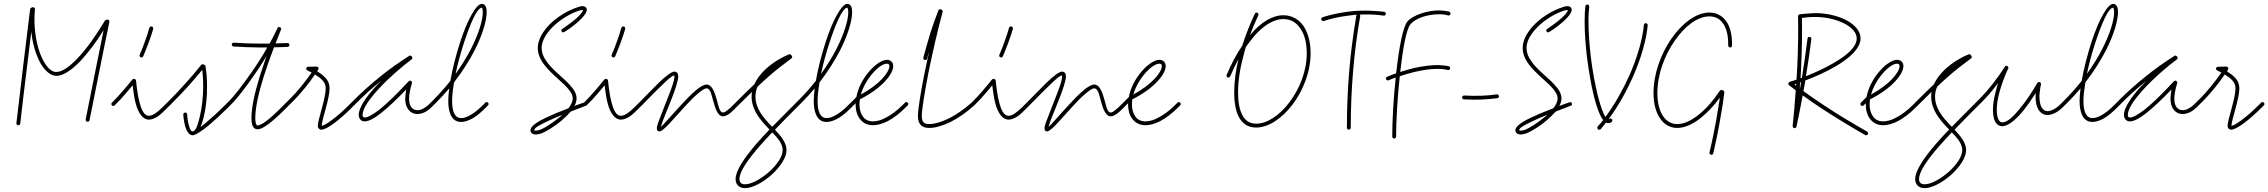

<svg xmlns="http://www.w3.org/2000/svg" viewBox="-20 -650 11755 995"><path d="M65 -12C64 -7 68 -2 74 -1C79 0 84 -4 85 -10C96 -105 108 -210 121 -312C128 -371 135 -430 142 -485C147 -442 156 -402 169 -368C194 -300 232 -259 270 -257C303 -255 348 -283 397 -334C435 -375 477 -429 517 -494C503 -425 489 -355 475 -286C458 -201 441 -116 424 -31C423 -26 427 -20 432 -19C437 -18 443 -22 444 -27C461 -112 478 -197 495 -282C512 -367 529 -452 547 -537C548 -545 541 -551 533 -548L528 -546C526 -545 525 -544 523 -542C476 -463 427 -395 382 -348C339 -303 301 -276 270 -277C238 -278 208 -319 187 -375C165 -436 153 -518 161 -602C162 -609 154 -615 147 -612L142 -610C139 -609 137 -606 136 -602C126 -517 113 -417 101 -315C89 -212 76 -107 65 -12Z M704 -366C702 -361 704 -355 709 -353C714 -351 720 -353 722 -358C731 -379 741 -403 750 -428C759 -453 768 -478 774 -500C775 -506 772 -511 767 -513C761 -514 756 -511 754 -506C748 -484 740 -459 731 -435C722 -410 713 -386 704 -366ZM560 -118C556 -114 556 -108 560 -104C564 -100 570 -100 574 -104L582 -112C597 -126 613 -144 630 -164C643 -178 655 -193 667 -208C671 -180 675 -143 684 -111C697 -64 720 -30 752 -30C765 -30 780 -36 795 -45C809 -54 823 -67 837 -81L860 -104C864 -108 864 -114 860 -118C856 -122 850 -122 846 -118L823 -95C810 -82 797 -71 784 -62C773 -55 762 -50 752 -50C726 -50 713 -83 704 -116C693 -156 688 -203 685 -232C685 -233 685 -233 685 -234C684 -234 684 -235 684 -235V-236C683 -236 683 -237 683 -237L682 -238C682 -238 682 -238 681 -239C681 -239 681 -239 680 -239C680 -240 680 -240 679 -240C679 -240 679 -240 678 -240C678 -241 677 -241 677 -241H676H673C672 -241 670 -241 669 -240H668C668 -239 668 -239 667 -239C667 -239 666 -238 665 -237C649 -217 632 -196 615 -177C599 -158 582 -140 568 -126Z M846 -118C842 -114 842 -108 846 -104C850 -100 856 -100 860 -104L877 -121C904 -148 930 -175 957 -205C980 -231 1004 -259 1028 -288C1029 -279 1030 -268 1031 -258C1032 -241 1033 -222 1033 -203C1033 -152 1027 -92 1015 -44C1006 -6 995 31 978 31C967 31 962 11 958 -3C952 -25 950 -48 950 -57C950 -62 945 -67 940 -67C935 -67 930 -62 930 -57C930 -47 933 -21 939 2C947 31 961 51 978 51C979 51 979 51 980 51C979 51 980 51 981 51C981 51 982 51 983 50C983 50 983 50 984 50H985C1001 45 1028 27 1059 2C1091 -25 1128 -59 1156 -87L1173 -104C1177 -108 1177 -114 1173 -118C1169 -122 1163 -122 1159 -118L1142 -101C1114 -73 1078 -40 1046 -13C1037 -6 1028 2 1019 8C1025 -5 1030 -21 1035 -40C1047 -88 1054 -150 1053 -203C1053 -223 1052 -242 1051 -259C1049 -277 1047 -293 1045 -307C1045 -308 1044 -309 1044 -309C1044 -310 1043 -311 1043 -311C1043 -311 1043 -311 1042 -312C1041 -313 1041 -313 1040 -313C1040 -313 1040 -313 1040 -314H1039L1034 -316C1033 -317 1032 -317 1031 -317C1030 -317 1030 -317 1029 -317H1028C1028 -317 1027 -317 1027 -316H1026H1025C1025 -315 1024 -315 1024 -315C1024 -315 1023 -315 1023 -314L1022 -313C995 -279 969 -248 942 -219C916 -189 889 -161 863 -135Z M1159 -118C1155 -114 1155 -108 1159 -104C1163 -100 1169 -100 1173 -104L1185 -116C1205 -136 1250 -192 1298 -262C1319 -292 1341 -325 1361 -359C1349 -323 1337 -288 1326 -254C1300 -170 1283 -93 1283 -39C1283 -18 1286 -4 1290 4C1296 16 1305 20 1315 20C1333 20 1362 2 1390 -22C1417 -44 1443 -70 1460 -87L1477 -104C1481 -108 1481 -114 1477 -118C1473 -122 1467 -122 1463 -118L1446 -101C1430 -85 1404 -59 1378 -37C1354 -17 1330 0 1315 0C1312 0 1310 -2 1308 -5C1305 -11 1303 -22 1303 -39C1303 -92 1320 -167 1345 -248C1361 -299 1380 -353 1400 -405C1423 -405 1447 -406 1470 -407C1476 -407 1480 -412 1480 -417C1480 -423 1475 -427 1470 -427C1449 -426 1428 -426 1408 -425C1417 -449 1427 -473 1436 -496C1436 -496 1436 -496 1436 -497C1436 -497 1437 -497 1437 -498V-499C1437 -500 1437 -501 1437 -501V-502C1437 -502 1437 -503 1436 -503V-504C1436 -504 1436 -505 1435 -505C1435 -506 1435 -506 1435 -506L1434 -507L1433 -508H1432L1431 -509C1431 -509 1431 -509 1430 -509C1430 -510 1429 -510 1429 -510C1428 -510 1428 -510 1428 -510C1427 -510 1427 -510 1426 -510C1426 -510 1426 -510 1425 -510C1425 -510 1424 -510 1424 -509H1423C1423 -509 1422 -509 1422 -508H1421L1420 -507C1420 -507 1419 -507 1419 -506C1419 -506 1419 -506 1419 -505L1418 -504C1406 -478 1392 -451 1377 -424C1359 -424 1340 -424 1323 -424C1276 -424 1231 -426 1192 -429C1186 -429 1181 -425 1181 -420C1181 -414 1185 -409 1190 -409C1230 -406 1275 -405 1323 -404C1337 -404 1351 -404 1365 -404C1339 -358 1310 -313 1282 -273C1234 -204 1191 -150 1171 -130Z M1463 -118C1459 -114 1459 -108 1463 -104C1467 -100 1473 -100 1477 -104L1506 -133C1517 -144 1537 -166 1560 -194C1577 -214 1595 -239 1612 -264C1630 -253 1642 -244 1651 -234C1664 -220 1668 -206 1668 -192C1668 -167 1658 -126 1648 -89C1637 -49 1627 -13 1627 2C1627 9 1629 13 1632 16C1635 20 1640 22 1646 22C1659 22 1683 10 1712 -12C1739 -32 1771 -60 1803 -92L1815 -104C1819 -108 1819 -114 1815 -118C1811 -122 1805 -122 1801 -118L1789 -106C1758 -75 1727 -48 1700 -28C1677 -11 1658 1 1647 2C1647 -12 1657 -47 1667 -84C1678 -123 1688 -165 1688 -192C1688 -211 1683 -229 1666 -247C1656 -258 1642 -269 1624 -280C1626 -284 1628 -287 1629 -290C1630 -290 1630 -291 1630 -292C1631 -293 1631 -294 1631 -295C1631 -296 1631 -297 1631 -297C1631 -298 1631 -298 1631 -298C1630 -299 1630 -299 1630 -299C1630 -300 1630 -300 1629 -300C1629 -301 1629 -301 1629 -301C1628 -302 1628 -302 1628 -302L1627 -303H1626C1626 -304 1625 -304 1624 -304C1623 -305 1622 -305 1621 -305L1577 -304C1575 -304 1573 -303 1571 -302C1570 -301 1569 -300 1568 -298C1568 -298 1568 -297 1567 -297V-296V-295V-294C1567 -292 1568 -290 1569 -288C1570 -287 1571 -286 1573 -285C1581 -281 1588 -277 1595 -274C1578 -250 1560 -226 1544 -206C1522 -179 1502 -157 1492 -147Z M1801 -118C1797 -114 1797 -108 1801 -104C1805 -100 1811 -100 1815 -104L1832 -121C1870 -159 1911 -196 1955 -231C1946 -222 1938 -214 1930 -205C1876 -147 1839 -91 1839 -55C1839 -45 1842 -37 1847 -31C1852 -25 1859 -21 1870 -21C1888 -21 1916 -33 1957 -66C1990 -92 2032 -131 2086 -187C2085 -185 2085 -182 2084 -180C2082 -165 2080 -150 2080 -138C2080 -114 2086 -95 2097 -81C2108 -67 2124 -59 2143 -59C2154 -59 2167 -62 2180 -68C2193 -74 2206 -84 2220 -98L2226 -104C2230 -108 2230 -114 2226 -118C2222 -122 2216 -122 2212 -118L2206 -112C2194 -100 2182 -92 2171 -86C2161 -81 2152 -79 2143 -79C2130 -79 2120 -84 2112 -94C2104 -104 2100 -119 2100 -138C2100 -149 2101 -162 2104 -176C2107 -191 2110 -205 2115 -219V-220C2115 -221 2115 -222 2115 -223C2115 -224 2115 -225 2114 -225C2114 -226 2114 -226 2114 -227C2113 -228 2113 -228 2112 -229C2111 -230 2111 -230 2111 -230C2110 -231 2110 -231 2110 -231C2109 -231 2109 -231 2109 -231L2108 -232H2107C2106 -232 2105 -232 2104 -232C2103 -232 2103 -232 2102 -231C2101 -231 2101 -231 2100 -231C2099 -230 2099 -230 2098 -229C2033 -159 1983 -111 1945 -81C1909 -54 1885 -41 1870 -41C1867 -41 1864 -42 1862 -44C1860 -46 1859 -50 1859 -55C1859 -88 1896 -139 1944 -191C1995 -246 2059 -302 2113 -342C2113 -342 2114 -342 2114 -343L2115 -344C2115 -344 2115 -345 2116 -345V-346C2116 -347 2116 -347 2116 -347C2117 -347 2117 -348 2117 -349C2117 -349 2117 -349 2117 -350C2117 -350 2117 -350 2117 -351C2117 -352 2117 -352 2117 -352C2117 -353 2116 -353 2116 -353C2116 -354 2116 -354 2116 -355H2115V-356C2115 -356 2115 -357 2114 -357L2112 -359L2111 -360C2110 -361 2110 -361 2109 -361C2109 -361 2109 -361 2108 -361C2108 -362 2107 -362 2107 -362C2106 -362 2106 -362 2105 -362C2105 -362 2105 -362 2104 -362H2103C2102 -362 2102 -362 2102 -362C2102 -361 2101 -361 2101 -361C2100 -361 2100 -361 2100 -360C2046 -326 1996 -290 1949 -252C1902 -214 1858 -175 1818 -135Z M2212 -118C2208 -114 2208 -108 2212 -104C2216 -100 2222 -100 2226 -104L2238 -116C2263 -141 2287 -167 2308 -192C2305 -168 2303 -146 2303 -127C2303 -103 2306 -76 2315 -56C2325 -33 2342 -18 2370 -18C2388 -18 2408 -25 2430 -37C2450 -49 2471 -66 2492 -87L2509 -104C2513 -108 2513 -114 2509 -118C2505 -122 2499 -122 2495 -118L2478 -101C2459 -82 2439 -66 2420 -55C2402 -44 2385 -38 2370 -38C2351 -38 2340 -49 2333 -64C2325 -82 2323 -105 2323 -127C2323 -154 2327 -187 2333 -223C2377 -280 2412 -336 2439 -388C2482 -472 2502 -545 2502 -587C2502 -598 2501 -608 2498 -614C2494 -625 2486 -630 2477 -630C2448 -630 2402 -547 2365 -433C2344 -368 2325 -295 2314 -231C2287 -197 2257 -163 2224 -130ZM2384 -427C2415 -521 2451 -610 2477 -610C2479 -610 2479 -608 2479 -607C2481 -602 2482 -595 2482 -587C2482 -546 2462 -478 2421 -397C2400 -356 2373 -312 2341 -267C2352 -320 2367 -375 2384 -427Z M2894 -500C2889 -498 2888 -491 2891 -487C2893 -482 2900 -481 2904 -484C2928 -498 2956 -519 2979 -540C3004 -562 3021 -585 3021 -599C3021 -606 3018 -610 3014 -614C3011 -616 3006 -618 2999 -618C2995 -618 2992 -618 2988 -617C2984 -616 2980 -615 2975 -613C2924 -597 2872 -565 2833 -528C2793 -489 2767 -444 2767 -402C2767 -373 2777 -349 2792 -326C2807 -304 2827 -283 2848 -263C2874 -238 2900 -217 2919 -196C2936 -177 2948 -159 2948 -140C2948 -123 2939 -106 2926 -89C2878 -71 2838 -54 2807 -39C2752 -13 2729 9 2729 24C2729 32 2732 38 2738 42C2742 45 2749 47 2756 47C2762 47 2769 46 2775 44C2782 43 2787 41 2791 39C2807 33 2851 8 2891 -26C2908 -40 2924 -56 2938 -72C2962 -81 2988 -91 3016 -102C3022 -103 3024 -109 3022 -114C3021 -120 3015 -122 3010 -120C2991 -114 2974 -107 2957 -101C2964 -114 2968 -127 2968 -140C2968 -164 2955 -186 2933 -210C2914 -231 2888 -253 2862 -277C2841 -297 2822 -316 2809 -337C2795 -356 2787 -378 2787 -402C2787 -439 2812 -479 2847 -513C2884 -549 2933 -579 2981 -595C2985 -596 2988 -597 2991 -597C2994 -598 2997 -598 2999 -598C3000 -598 3000 -598 3001 -598C3001 -588 2985 -572 2966 -554C2944 -535 2916 -515 2894 -500ZM2750 26C2749 25 2749 25 2749 24C2749 12 2777 -2 2816 -21C2837 -31 2864 -43 2894 -55C2889 -50 2884 -45 2878 -41C2840 -10 2799 15 2783 21C2780 22 2775 24 2771 25C2766 26 2761 27 2756 27C2753 27 2751 27 2750 26Z M3150 -366C3148 -361 3150 -355 3155 -353C3160 -351 3166 -353 3168 -358C3177 -379 3187 -403 3196 -428C3205 -453 3214 -478 3220 -500C3221 -506 3218 -511 3213 -513C3207 -514 3202 -511 3200 -506C3194 -484 3186 -459 3177 -435C3168 -410 3159 -386 3150 -366ZM3006 -118C3002 -114 3002 -108 3006 -104C3010 -100 3016 -100 3020 -104L3028 -112C3043 -126 3059 -144 3076 -164C3089 -178 3101 -193 3113 -208C3117 -180 3121 -143 3130 -111C3143 -64 3166 -30 3198 -30C3211 -30 3226 -36 3241 -45C3255 -54 3269 -67 3283 -81L3306 -104C3310 -108 3310 -114 3306 -118C3302 -122 3296 -122 3292 -118L3269 -95C3256 -82 3243 -71 3230 -62C3219 -55 3208 -50 3198 -50C3172 -50 3159 -83 3150 -116C3139 -156 3134 -203 3131 -232C3131 -233 3131 -233 3131 -234C3130 -234 3130 -235 3130 -235V-236C3129 -236 3129 -237 3129 -237L3128 -238C3128 -238 3128 -238 3127 -239C3127 -239 3127 -239 3126 -239C3126 -240 3126 -240 3125 -240C3125 -240 3125 -240 3124 -240C3124 -241 3123 -241 3123 -241H3122H3119C3118 -241 3116 -241 3115 -240H3114C3114 -239 3114 -239 3113 -239C3113 -239 3112 -238 3111 -237C3095 -217 3078 -196 3061 -177C3045 -158 3028 -140 3014 -126Z M3292 -118C3288 -114 3288 -108 3292 -104C3296 -100 3302 -100 3306 -104L3318 -116C3344 -142 3378 -178 3410 -208C3437 -235 3462 -258 3474 -259C3475 -258 3475 -255 3475 -253C3475 -233 3461 -195 3445 -154C3429 -112 3410 -66 3398 -33C3394 -23 3390 -13 3388 -5C3385 3 3384 10 3384 15C3384 19 3385 23 3386 25C3389 29 3392 31 3398 31C3406 31 3427 15 3452 -13C3475 -37 3502 -69 3530 -99C3554 -125 3577 -149 3598 -166C3616 -181 3631 -192 3642 -192C3662 -192 3668 -155 3676 -127C3688 -82 3702 -47 3727 -47C3737 -47 3749 -53 3763 -63C3774 -72 3786 -84 3798 -96L3806 -104C3810 -108 3810 -114 3806 -118C3802 -122 3796 -122 3792 -118L3784 -110C3772 -98 3761 -87 3750 -79C3742 -72 3734 -67 3727 -67C3708 -67 3703 -104 3695 -132C3683 -176 3668 -212 3642 -212C3629 -212 3608 -201 3585 -181C3564 -163 3540 -139 3516 -113C3488 -83 3460 -51 3438 -27C3424 -12 3413 1 3405 7C3406 5 3406 3 3407 0C3409 -7 3412 -16 3416 -27C3428 -59 3448 -104 3464 -147C3481 -191 3494 -232 3495 -253C3495 -261 3493 -267 3491 -271C3487 -276 3481 -279 3475 -279C3461 -279 3430 -256 3396 -223C3365 -193 3330 -156 3304 -130Z M3792 -118C3788 -114 3788 -108 3792 -104C3796 -100 3802 -100 3806 -104L3811 -109C3835 -133 3857 -155 3877 -174C3876 -166 3875 -158 3875 -150C3875 -83 3916 -33 3958 11C3961 15 3965 18 3968 21C3944 46 3921 71 3900 95C3837 168 3792 235 3792 278C3792 293 3797 304 3805 312C3813 320 3825 325 3841 325C3879 325 3933 296 3977 257C4022 217 4056 167 4056 128C4056 91 4029 57 3996 22C4036 -20 4077 -61 4113 -97L4120 -104C4124 -108 4124 -114 4120 -118C4116 -122 4110 -122 4106 -118L4099 -111C4063 -75 4022 -34 3982 7C3979 4 3976 1 3973 -2C3934 -43 3895 -89 3895 -150C3895 -168 3899 -185 3906 -201C3928 -222 3947 -239 3965 -255C4006 -291 4041 -317 4081 -347C4081 -347 4081 -347 4082 -348C4082 -347 4082 -348 4083 -349C4084 -350 4084 -350 4084 -351C4084 -351 4084 -351 4084 -352C4084 -352 4085 -352 4085 -353V-354C4085 -355 4085 -356 4085 -355C4085 -356 4085 -356 4085 -356C4085 -357 4085 -357 4085 -358C4084 -358 4084 -358 4084 -359V-360L4083 -361L4080 -365C4079 -366 4077 -368 4076 -368C4076 -368 4076 -368 4075 -368C4075 -368 4075 -369 4074 -369H4073C4071 -369 4070 -369 4068 -368C4035 -355 3987 -328 3947 -291C3923 -268 3902 -242 3889 -213C3863 -188 3832 -159 3797 -123ZM3819 298C3814 293 3812 286 3812 278C3812 238 3857 176 3915 109C3936 85 3959 60 3982 36C4011 66 4036 95 4036 128C4036 163 4004 207 3964 242C3924 277 3875 305 3841 305C3832 305 3824 303 3819 298Z M4106 -118C4102 -114 4102 -108 4106 -104C4110 -100 4116 -100 4120 -104L4132 -116C4157 -141 4181 -167 4202 -192C4199 -168 4197 -146 4197 -127C4197 -103 4200 -76 4209 -56C4219 -33 4236 -18 4264 -18C4282 -18 4302 -25 4324 -37C4344 -49 4365 -66 4386 -87L4403 -104C4407 -108 4407 -114 4403 -118C4399 -122 4393 -122 4389 -118L4372 -101C4353 -82 4333 -66 4314 -55C4296 -44 4279 -38 4264 -38C4245 -38 4234 -49 4227 -64C4219 -82 4217 -105 4217 -127C4217 -154 4221 -187 4227 -223C4271 -280 4306 -336 4333 -388C4376 -472 4396 -545 4396 -587C4396 -598 4395 -608 4392 -614C4388 -625 4380 -630 4371 -630C4342 -630 4296 -547 4259 -433C4238 -368 4219 -295 4208 -231C4181 -197 4151 -163 4118 -130ZM4278 -427C4309 -521 4345 -610 4371 -610C4373 -610 4373 -608 4373 -607C4375 -602 4376 -595 4376 -587C4376 -546 4356 -478 4315 -397C4294 -356 4267 -312 4235 -267C4246 -320 4261 -375 4278 -427Z M4389 -118C4385 -114 4385 -108 4389 -104C4393 -100 4399 -100 4403 -104L4414 -115C4414 -113 4414 -111 4414 -109C4414 -80 4421 -53 4436 -34C4451 -14 4473 -1 4504 -1C4526 -1 4553 -8 4582 -23C4610 -38 4641 -61 4673 -93L4684 -104C4688 -108 4688 -114 4684 -118C4680 -122 4674 -122 4670 -118L4659 -107C4628 -76 4599 -55 4572 -41C4547 -27 4524 -21 4504 -21C4481 -21 4463 -30 4452 -46C4440 -62 4434 -84 4434 -109C4434 -118 4435 -127 4436 -135C4493 -164 4536 -196 4564 -226C4595 -258 4609 -288 4609 -307C4609 -317 4606 -325 4600 -331C4594 -337 4586 -340 4576 -340C4550 -340 4508 -312 4474 -267C4448 -234 4426 -191 4418 -147ZM4490 -255C4519 -293 4553 -320 4576 -320C4580 -320 4583 -319 4586 -317C4588 -314 4589 -311 4589 -307C4589 -291 4575 -267 4550 -240C4525 -214 4489 -186 4441 -160C4451 -195 4469 -228 4490 -255Z M4765 -352C4764 -346 4767 -341 4772 -339C4778 -338 4783 -341 4785 -346C4788 -359 4791 -371 4795 -383C4787 -348 4780 -313 4773 -280C4752 -175 4737 -85 4737 -49C4737 -25 4743 -10 4753 -1C4763 9 4777 13 4796 13C4827 13 4865 2 4906 -18C4946 -38 4988 -67 5029 -104C5033 -107 5033 -114 5029 -118C5026 -122 5019 -122 5015 -118C4977 -84 4936 -56 4897 -36C4859 -18 4824 -7 4796 -7C4784 -7 4774 -9 4767 -15C4760 -22 4757 -33 4757 -49C4757 -84 4772 -173 4792 -276C4813 -379 4840 -497 4865 -588V-589C4865 -588 4865 -588 4865 -589C4865 -589 4865 -589 4865 -590C4865 -590 4865 -591 4865 -592V-593C4865 -593 4865 -594 4864 -594V-595C4864 -596 4864 -596 4863 -596C4863 -597 4863 -597 4863 -597L4862 -598L4861 -599C4861 -599 4860 -599 4860 -600H4859H4858L4855 -601V-602C4855 -601 4855 -602 4855 -602C4855 -602 4854 -602 4853 -602H4852H4851C4850 -602 4850 -602 4850 -602C4849 -602 4849 -601 4848 -601C4848 -601 4848 -601 4847 -601C4847 -601 4847 -600 4846 -600C4846 -600 4846 -600 4845 -599C4844 -598 4844 -598 4844 -598C4844 -597 4843 -597 4843 -597V-596C4829 -560 4815 -522 4802 -481C4790 -440 4777 -396 4765 -352Z M5159 -366C5157 -361 5159 -355 5164 -353C5169 -351 5175 -353 5177 -358C5186 -379 5196 -403 5205 -428C5214 -453 5223 -478 5229 -500C5230 -506 5227 -511 5222 -513C5216 -514 5211 -511 5209 -506C5203 -484 5195 -459 5186 -435C5177 -410 5168 -386 5159 -366ZM5015 -118C5011 -114 5011 -108 5015 -104C5019 -100 5025 -100 5029 -104L5037 -112C5052 -126 5068 -144 5085 -164C5098 -178 5110 -193 5122 -208C5126 -180 5130 -143 5139 -111C5152 -64 5175 -30 5207 -30C5220 -30 5235 -36 5250 -45C5264 -54 5278 -67 5292 -81L5315 -104C5319 -108 5319 -114 5315 -118C5311 -122 5305 -122 5301 -118L5278 -95C5265 -82 5252 -71 5239 -62C5228 -55 5217 -50 5207 -50C5181 -50 5168 -83 5159 -116C5148 -156 5143 -203 5140 -232C5140 -233 5140 -233 5140 -234C5139 -234 5139 -235 5139 -235V-236C5138 -236 5138 -237 5138 -237L5137 -238C5137 -238 5137 -238 5136 -239C5136 -239 5136 -239 5135 -239C5135 -240 5135 -240 5134 -240C5134 -240 5134 -240 5133 -240C5133 -241 5132 -241 5132 -241H5131H5128C5127 -241 5125 -241 5124 -240H5123C5123 -239 5123 -239 5122 -239C5122 -239 5121 -238 5120 -237C5104 -217 5087 -196 5070 -177C5054 -158 5037 -140 5023 -126Z M5301 -118C5297 -114 5297 -108 5301 -104C5305 -100 5311 -100 5315 -104L5327 -116C5353 -142 5387 -178 5419 -208C5446 -235 5471 -258 5483 -259C5484 -258 5484 -255 5484 -253C5484 -233 5470 -195 5454 -154C5438 -112 5419 -66 5407 -33C5403 -23 5399 -13 5397 -5C5394 3 5393 10 5393 15C5393 19 5394 23 5395 25C5398 29 5401 31 5407 31C5415 31 5436 15 5461 -13C5484 -37 5511 -69 5539 -99C5563 -125 5586 -149 5607 -166C5625 -181 5640 -192 5651 -192C5671 -192 5677 -155 5685 -127C5697 -82 5711 -47 5736 -47C5746 -47 5758 -53 5772 -63C5783 -72 5795 -84 5807 -96L5815 -104C5819 -108 5819 -114 5815 -118C5811 -122 5805 -122 5801 -118L5793 -110C5781 -98 5770 -87 5759 -79C5751 -72 5743 -67 5736 -67C5717 -67 5712 -104 5704 -132C5692 -176 5677 -212 5651 -212C5638 -212 5617 -201 5594 -181C5573 -163 5549 -139 5525 -113C5497 -83 5469 -51 5447 -27C5433 -12 5422 1 5414 7C5415 5 5415 3 5416 0C5418 -7 5421 -16 5425 -27C5437 -59 5457 -104 5473 -147C5490 -191 5503 -232 5504 -253C5504 -261 5502 -267 5500 -271C5496 -276 5490 -279 5484 -279C5470 -279 5439 -256 5405 -223C5374 -193 5339 -156 5313 -130Z M5801 -118C5797 -114 5797 -108 5801 -104C5805 -100 5811 -100 5815 -104L5826 -115C5826 -113 5826 -111 5826 -109C5826 -80 5833 -53 5848 -34C5863 -14 5885 -1 5916 -1C5938 -1 5965 -8 5994 -23C6022 -38 6053 -61 6085 -93L6096 -104C6100 -108 6100 -114 6096 -118C6092 -122 6086 -122 6082 -118L6071 -107C6040 -76 6011 -55 5984 -41C5959 -27 5936 -21 5916 -21C5893 -21 5875 -30 5864 -46C5852 -62 5846 -84 5846 -109C5846 -118 5847 -127 5848 -135C5905 -164 5948 -196 5976 -226C6007 -258 6021 -288 6021 -307C6021 -317 6018 -325 6012 -331C6006 -337 5998 -340 5988 -340C5962 -340 5920 -312 5886 -267C5860 -234 5838 -191 5830 -147ZM5902 -255C5931 -293 5965 -320 5988 -320C5992 -320 5995 -319 5998 -317C6000 -314 6001 -311 6001 -307C6001 -291 5987 -267 5962 -240C5937 -214 5901 -186 5853 -160C5863 -195 5881 -228 5902 -255Z M6501 -571C6503 -576 6501 -582 6496 -584C6491 -586 6485 -584 6483 -579C6458 -526 6436 -471 6418 -414C6387 -368 6359 -315 6337 -262C6335 -257 6337 -251 6342 -249C6347 -247 6353 -249 6355 -254C6368 -284 6382 -314 6398 -343C6384 -285 6376 -227 6376 -171C6376 -118 6384 -73 6401 -42C6420 -8 6448 11 6490 11C6553 11 6624 -36 6679 -109C6733 -181 6772 -277 6772 -374C6772 -431 6759 -479 6736 -514C6712 -549 6677 -570 6633 -571C6574 -572 6515 -534 6463 -474C6461 -472 6459 -469 6457 -467C6471 -502 6485 -537 6501 -571ZM6419 -52C6403 -81 6396 -122 6396 -171C6396 -237 6408 -305 6427 -373C6430 -384 6433 -395 6436 -406C6450 -425 6464 -444 6478 -461C6525 -515 6578 -552 6633 -551C6669 -551 6699 -533 6719 -502C6741 -471 6752 -426 6752 -374C6752 -281 6715 -190 6663 -121C6613 -54 6548 -9 6490 -9C6457 -9 6433 -25 6419 -52Z M6960 12C6960 17 6965 22 6970 22C6975 22 6980 17 6980 12C6980 -87 6984 -184 6992 -280C7000 -376 7012 -471 7029 -566C7029 -569 7028 -572 7027 -574C7037 -575 7047 -575 7057 -575C7073 -575 7088 -575 7104 -574C7119 -573 7135 -571 7151 -569C7156 -568 7161 -572 7162 -578C7163 -583 7159 -588 7153 -589C7137 -591 7121 -592 7105 -593C7089 -594 7073 -595 7057 -595C7023 -595 6987 -593 6950 -587C6913 -582 6874 -573 6834 -561C6829 -559 6826 -553 6827 -548C6829 -543 6835 -540 6840 -541C6879 -554 6917 -562 6953 -567C6973 -570 6992 -572 7011 -574C7010 -572 7009 -571 7009 -570C6993 -474 6980 -378 6972 -282C6964 -185 6960 -88 6960 12Z M7195 58C7195 63 7200 68 7205 68C7210 68 7215 63 7215 58C7215 -23 7222 -144 7234 -255C7260 -264 7286 -271 7310 -277C7353 -287 7393 -293 7427 -293C7437 -293 7447 -293 7456 -292C7466 -291 7475 -289 7483 -287C7488 -286 7493 -289 7495 -295C7496 -300 7493 -305 7487 -307C7478 -309 7469 -310 7459 -311C7448 -312 7438 -313 7427 -313C7391 -312 7350 -307 7306 -297C7283 -291 7260 -285 7236 -277L7237 -282C7250 -398 7268 -500 7290 -525C7303 -540 7325 -553 7351 -562C7377 -571 7408 -576 7437 -576C7445 -576 7453 -576 7461 -575C7469 -574 7477 -572 7485 -570C7490 -569 7495 -572 7497 -578C7498 -583 7495 -588 7489 -590C7481 -592 7472 -593 7464 -594C7455 -595 7446 -596 7437 -596C7406 -596 7373 -590 7344 -580C7315 -570 7289 -556 7274 -539C7251 -512 7231 -407 7217 -285C7216 -280 7216 -275 7215 -270C7200 -265 7184 -259 7168 -252C7163 -250 7161 -244 7163 -239C7165 -234 7171 -232 7176 -234C7188 -239 7200 -244 7213 -248C7201 -138 7195 -21 7195 58Z M7568 -155C7562 -155 7557 -151 7557 -146C7557 -140 7561 -135 7566 -135C7600 -133 7629 -133 7657 -134C7685 -135 7712 -138 7739 -141C7745 -142 7749 -147 7748 -152C7747 -158 7742 -162 7737 -161C7710 -157 7684 -155 7657 -154C7629 -153 7600 -153 7568 -155Z M7998 -500C7993 -498 7992 -491 7995 -487C7997 -482 8004 -481 8008 -484C8032 -498 8060 -519 8083 -540C8108 -562 8125 -585 8125 -599C8125 -606 8122 -610 8118 -614C8115 -616 8110 -618 8103 -618C8099 -618 8096 -618 8092 -617C8088 -616 8084 -615 8079 -613C8028 -597 7976 -565 7937 -528C7897 -489 7871 -444 7871 -402C7871 -373 7881 -349 7896 -326C7911 -304 7931 -283 7952 -263C7978 -238 8004 -217 8023 -196C8040 -177 8052 -159 8052 -140C8052 -123 8043 -106 8030 -89C7982 -71 7942 -54 7911 -39C7856 -13 7833 9 7833 24C7833 32 7836 38 7842 42C7846 45 7853 47 7860 47C7866 47 7873 46 7879 44C7886 43 7891 41 7895 39C7911 33 7955 8 7995 -26C8012 -40 8028 -56 8042 -72C8066 -81 8092 -91 8120 -102C8126 -103 8128 -109 8126 -114C8125 -120 8119 -122 8114 -120C8095 -114 8078 -107 8061 -101C8068 -114 8072 -127 8072 -140C8072 -164 8059 -186 8037 -210C8018 -231 7992 -253 7966 -277C7945 -297 7926 -316 7913 -337C7899 -356 7891 -378 7891 -402C7891 -439 7916 -479 7951 -513C7988 -549 8037 -579 8085 -595C8089 -596 8092 -597 8095 -597C8098 -598 8101 -598 8103 -598C8104 -598 8104 -598 8105 -598C8105 -588 8089 -572 8070 -554C8048 -535 8020 -515 7998 -500ZM7854 26C7853 25 7853 25 7853 24C7853 12 7881 -2 7920 -21C7941 -31 7968 -43 7998 -55C7993 -50 7988 -45 7982 -41C7944 -10 7903 15 7887 21C7884 22 7879 24 7875 25C7870 26 7865 27 7860 27C7857 27 7855 27 7854 26Z M8260 5C8257 9 8257 16 8261 20C8265 23 8272 23 8276 19C8285 8 8294 -3 8303 -15C8306 -13 8310 -12 8313 -12C8317 -12 8320 -12 8323 -13C8326 -14 8329 -16 8332 -18C8336 -21 8337 -28 8334 -32C8331 -36 8324 -37 8320 -34C8319 -33 8318 -33 8317 -32C8317 -32 8317 -32 8316 -32C8365 -98 8408 -175 8442 -251C8485 -348 8512 -444 8519 -519C8519 -525 8515 -529 8510 -530C8504 -530 8500 -526 8499 -521C8493 -448 8465 -353 8424 -259C8390 -184 8348 -109 8300 -44C8296 -49 8293 -57 8289 -65C8278 -90 8268 -124 8258 -164C8245 -219 8233 -283 8225 -348C8217 -413 8212 -479 8212 -537C8212 -556 8212 -571 8213 -583C8214 -596 8215 -606 8216 -616C8216 -621 8212 -626 8207 -627C8202 -627 8197 -623 8196 -618C8195 -608 8194 -597 8193 -584C8193 -571 8192 -556 8192 -537C8192 -479 8197 -412 8205 -346C8214 -280 8225 -214 8238 -160C8248 -118 8260 -82 8271 -57C8277 -45 8282 -35 8288 -28C8279 -16 8270 -5 8260 5Z M8936 -414C8936 -409 8940 -404 8946 -404C8951 -404 8956 -408 8956 -414C8957 -474 8944 -517 8923 -544C8901 -572 8871 -585 8838 -585C8772 -585 8698 -531 8642 -450C8587 -371 8549 -267 8549 -168C8549 -113 8561 -69 8582 -38C8603 -5 8635 13 8672 13C8709 13 8751 -5 8793 -38C8827 -65 8861 -101 8893 -144C8888 -112 8882 -74 8875 -33C8865 22 8853 82 8839 140C8838 145 8841 151 8847 152C8852 153 8858 150 8859 144C8872 86 8885 26 8894 -29C8904 -84 8912 -134 8916 -171C8916 -175 8914 -180 8910 -181L8905 -183C8900 -185 8895 -183 8893 -180C8858 -128 8820 -84 8781 -54C8743 -24 8706 -7 8672 -7C8641 -7 8616 -22 8598 -49C8579 -77 8569 -118 8569 -168C8569 -264 8606 -363 8659 -439C8710 -513 8776 -565 8838 -565C8865 -565 8890 -555 8907 -532C8926 -507 8937 -469 8936 -414Z M9270 3C9270 4 9270 5 9270 5V6C9270 6 9270 7 9271 7C9271 8 9271 8 9271 8C9271 9 9271 9 9272 9C9272 10 9272 10 9272 10C9273 11 9273 11 9273 11L9274 12H9275C9275 13 9276 13 9276 13C9276 13 9277 13 9277 14H9279C9280 14 9280 14 9281 14C9281 14 9281 14 9282 14C9282 14 9283 14 9283 13H9284C9284 13 9285 13 9285 12C9286 12 9286 12 9286 12L9287 11L9288 10V9C9289 9 9289 8 9289 8C9289 8 9289 7 9290 7V6C9302 -48 9312 -102 9322 -156C9356 -131 9391 -107 9428 -83C9491 -42 9561 1 9646 50C9651 52 9657 51 9660 46C9662 41 9661 35 9656 32C9572 -16 9502 -58 9439 -100C9400 -126 9362 -151 9326 -178C9329 -192 9331 -206 9334 -221C9334 -225 9335 -229 9336 -233C9391 -254 9447 -279 9496 -308C9570 -352 9622 -402 9622 -451C9622 -488 9593 -522 9547 -546C9504 -568 9446 -582 9389 -582C9378 -582 9366 -581 9352 -580C9338 -579 9323 -578 9307 -576C9302 -575 9298 -571 9298 -566C9300 -484 9298 -397 9294 -303C9293 -281 9291 -259 9290 -237C9278 -233 9266 -229 9255 -226C9247 -223 9245 -213 9252 -208C9263 -199 9275 -191 9286 -182C9282 -123 9277 -61 9270 3ZM9367 -448C9368 -453 9364 -458 9358 -459C9353 -460 9348 -456 9347 -450C9339 -383 9329 -315 9318 -247C9315 -246 9313 -245 9311 -245C9312 -264 9313 -283 9314 -301C9318 -393 9320 -478 9318 -557C9331 -559 9342 -560 9353 -561C9367 -562 9379 -562 9389 -562C9443 -562 9497 -549 9538 -528C9575 -509 9602 -482 9602 -451C9602 -407 9551 -363 9485 -325C9441 -299 9390 -275 9339 -255C9350 -320 9359 -384 9367 -448ZM9314 -224C9312 -213 9310 -202 9308 -191L9307 -192C9308 -202 9308 -212 9309 -223C9311 -223 9312 -224 9314 -224ZM9279 -212C9282 -213 9285 -214 9289 -216C9288 -212 9288 -209 9288 -206C9285 -208 9282 -210 9279 -212Z M9624 -118C9620 -114 9620 -108 9624 -104C9628 -100 9634 -100 9638 -104L9649 -115C9649 -113 9649 -111 9649 -109C9649 -80 9656 -53 9671 -34C9686 -14 9708 -1 9739 -1C9761 -1 9788 -8 9817 -23C9845 -38 9876 -61 9908 -93L9919 -104C9923 -108 9923 -114 9919 -118C9915 -122 9909 -122 9905 -118L9894 -107C9863 -76 9834 -55 9807 -41C9782 -27 9759 -21 9739 -21C9716 -21 9698 -30 9687 -46C9675 -62 9669 -84 9669 -109C9669 -118 9670 -127 9671 -135C9728 -164 9771 -196 9799 -226C9830 -258 9844 -288 9844 -307C9844 -317 9841 -325 9835 -331C9829 -337 9821 -340 9811 -340C9785 -340 9743 -312 9709 -267C9683 -234 9661 -191 9653 -147ZM9725 -255C9754 -293 9788 -320 9811 -320C9815 -320 9818 -319 9821 -317C9823 -314 9824 -311 9824 -307C9824 -291 9810 -267 9785 -240C9760 -214 9724 -186 9676 -160C9686 -195 9704 -228 9725 -255Z M9905 -118C9901 -114 9901 -108 9905 -104C9909 -100 9915 -100 9919 -104L9924 -109C9948 -133 9970 -155 9990 -174C9989 -166 9988 -158 9988 -150C9988 -83 10029 -33 10071 11C10074 15 10078 18 10081 21C10057 46 10034 71 10013 95C9950 168 9905 235 9905 278C9905 293 9910 304 9918 312C9926 320 9938 325 9954 325C9992 325 10046 296 10090 257C10135 217 10169 167 10169 128C10169 91 10142 57 10109 22C10149 -20 10190 -61 10226 -97L10233 -104C10237 -108 10237 -114 10233 -118C10229 -122 10223 -122 10219 -118L10212 -111C10176 -75 10135 -34 10095 7C10092 4 10089 1 10086 -2C10047 -43 10008 -89 10008 -150C10008 -168 10012 -185 10019 -201C10041 -222 10060 -239 10078 -255C10119 -291 10154 -317 10194 -347C10194 -347 10194 -347 10195 -348C10195 -347 10195 -348 10196 -349C10197 -350 10197 -350 10197 -351C10197 -351 10197 -351 10197 -352C10197 -352 10198 -352 10198 -353V-354C10198 -355 10198 -356 10198 -355C10198 -356 10198 -356 10198 -356C10198 -357 10198 -357 10198 -358C10197 -358 10197 -358 10197 -359V-360L10196 -361L10193 -365C10192 -366 10190 -368 10189 -368C10189 -368 10189 -368 10188 -368C10188 -368 10188 -369 10187 -369H10186C10184 -369 10183 -369 10181 -368C10148 -355 10100 -328 10060 -291C10036 -268 10015 -242 10002 -213C9976 -188 9945 -159 9910 -123ZM9932 298C9927 293 9925 286 9925 278C9925 238 9970 176 10028 109C10049 85 10072 60 10095 36C10124 66 10149 95 10149 128C10149 163 10117 207 10077 242C10037 277 9988 305 9954 305C9945 305 9937 303 9932 298Z M10219 -118C10215 -114 10215 -108 10219 -104C10223 -100 10229 -100 10233 -104L10254 -125C10275 -146 10298 -172 10320 -201C10325 -207 10330 -214 10335 -220C10330 -206 10326 -192 10323 -178C10313 -141 10308 -108 10308 -81C10308 -54 10312 -34 10319 -20C10328 -4 10341 4 10357 4C10385 4 10423 -26 10460 -70C10484 -99 10508 -134 10530 -168C10529 -160 10529 -154 10529 -148C10529 -121 10534 -98 10544 -82C10555 -64 10571 -54 10591 -54C10603 -54 10617 -58 10631 -65C10644 -72 10658 -82 10671 -95L10680 -104C10684 -108 10684 -114 10680 -118C10676 -122 10670 -122 10666 -118L10657 -109C10646 -98 10634 -89 10622 -83C10611 -77 10600 -74 10591 -74C10578 -74 10568 -81 10561 -92C10553 -106 10549 -125 10549 -148C10549 -156 10549 -165 10551 -176C10552 -187 10554 -199 10557 -213C10557 -214 10557 -215 10557 -215C10557 -216 10557 -216 10557 -216C10557 -217 10557 -217 10557 -217C10557 -218 10556 -218 10556 -218C10556 -219 10556 -219 10556 -219C10556 -220 10555 -220 10555 -221C10554 -222 10554 -222 10554 -222C10553 -223 10553 -223 10553 -223L10552 -224C10551 -224 10551 -224 10550 -224L10549 -225C10548 -225 10548 -225 10547 -225H10546H10545C10544 -225 10544 -224 10544 -224C10543 -224 10543 -224 10543 -224C10542 -224 10542 -224 10541 -223C10540 -223 10540 -222 10540 -222C10539 -221 10539 -221 10539 -221L10538 -220C10512 -175 10478 -123 10444 -83C10413 -45 10382 -16 10357 -16C10348 -16 10342 -21 10337 -30C10331 -41 10328 -59 10328 -81C10328 -107 10332 -138 10342 -173C10352 -209 10366 -250 10387 -295C10387 -295 10387 -296 10388 -296V-297C10388 -297 10388 -298 10388 -299C10388 -299 10388 -299 10388 -300C10388 -301 10388 -301 10388 -301C10388 -302 10387 -302 10387 -302C10387 -303 10387 -303 10387 -303C10387 -304 10386 -304 10386 -304C10386 -305 10386 -305 10386 -305C10385 -306 10385 -306 10385 -306C10384 -307 10384 -307 10384 -307H10383C10383 -308 10383 -308 10382 -308C10382 -308 10381 -308 10381 -309C10380 -309 10380 -309 10380 -309C10379 -309 10379 -309 10378 -309C10378 -309 10378 -309 10377 -309H10376C10376 -309 10375 -309 10375 -308C10374 -308 10374 -308 10374 -308C10373 -308 10373 -308 10373 -307C10372 -307 10372 -307 10372 -307C10371 -306 10371 -306 10371 -306C10370 -306 10370 -305 10370 -305V-304C10349 -272 10327 -241 10305 -213C10283 -185 10261 -160 10240 -139Z M10666 -118C10662 -114 10662 -108 10666 -104C10670 -100 10676 -100 10680 -104L10692 -116C10717 -141 10741 -167 10762 -192C10759 -168 10757 -146 10757 -127C10757 -103 10760 -76 10769 -56C10779 -33 10796 -18 10824 -18C10842 -18 10862 -25 10884 -37C10904 -49 10925 -66 10946 -87L10963 -104C10967 -108 10967 -114 10963 -118C10959 -122 10953 -122 10949 -118L10932 -101C10913 -82 10893 -66 10874 -55C10856 -44 10839 -38 10824 -38C10805 -38 10794 -49 10787 -64C10779 -82 10777 -105 10777 -127C10777 -154 10781 -187 10787 -223C10831 -280 10866 -336 10893 -388C10936 -472 10956 -545 10956 -587C10956 -598 10955 -608 10952 -614C10948 -625 10940 -630 10931 -630C10902 -630 10856 -547 10819 -433C10798 -368 10779 -295 10768 -231C10741 -197 10711 -163 10678 -130ZM10838 -427C10869 -521 10905 -610 10931 -610C10933 -610 10933 -608 10933 -607C10935 -602 10936 -595 10936 -587C10936 -546 10916 -478 10875 -397C10854 -356 10827 -312 10795 -267C10806 -320 10821 -375 10838 -427Z M10949 -118C10945 -114 10945 -108 10949 -104C10953 -100 10959 -100 10963 -104L10980 -121C11018 -159 11059 -196 11103 -231C11094 -222 11086 -214 11078 -205C11024 -147 10987 -91 10987 -55C10987 -45 10990 -37 10995 -31C11000 -25 11007 -21 11018 -21C11036 -21 11064 -33 11105 -66C11138 -92 11180 -131 11234 -187C11233 -185 11233 -182 11232 -180C11230 -165 11228 -150 11228 -138C11228 -114 11234 -95 11245 -81C11256 -67 11272 -59 11291 -59C11302 -59 11315 -62 11328 -68C11341 -74 11354 -84 11368 -98L11374 -104C11378 -108 11378 -114 11374 -118C11370 -122 11364 -122 11360 -118L11354 -112C11342 -100 11330 -92 11319 -86C11309 -81 11300 -79 11291 -79C11278 -79 11268 -84 11260 -94C11252 -104 11248 -119 11248 -138C11248 -149 11249 -162 11252 -176C11255 -191 11258 -205 11263 -219V-220C11263 -221 11263 -222 11263 -223C11263 -224 11263 -225 11262 -225C11262 -226 11262 -226 11262 -227C11261 -228 11261 -228 11260 -229C11259 -230 11259 -230 11259 -230C11258 -231 11258 -231 11258 -231C11257 -231 11257 -231 11257 -231L11256 -232H11255C11254 -232 11253 -232 11252 -232C11251 -232 11251 -232 11250 -231C11249 -231 11249 -231 11248 -231C11247 -230 11247 -230 11246 -229C11181 -159 11131 -111 11093 -81C11057 -54 11033 -41 11018 -41C11015 -41 11012 -42 11010 -44C11008 -46 11007 -50 11007 -55C11007 -88 11044 -139 11092 -191C11143 -246 11207 -302 11261 -342C11261 -342 11262 -342 11262 -343L11263 -344C11263 -344 11263 -345 11264 -345V-346C11264 -347 11264 -347 11264 -347C11265 -347 11265 -348 11265 -349C11265 -349 11265 -349 11265 -350C11265 -350 11265 -350 11265 -351C11265 -352 11265 -352 11265 -352C11265 -353 11264 -353 11264 -353C11264 -354 11264 -354 11264 -355H11263V-356C11263 -356 11263 -357 11262 -357L11260 -359L11259 -360C11258 -361 11258 -361 11257 -361C11257 -361 11257 -361 11256 -361C11256 -362 11255 -362 11255 -362C11254 -362 11254 -362 11253 -362C11253 -362 11253 -362 11252 -362H11251C11250 -362 11250 -362 11250 -362C11250 -361 11249 -361 11249 -361C11248 -361 11248 -361 11248 -360C11194 -326 11144 -290 11097 -252C11050 -214 11006 -175 10966 -135Z M11360 -118C11356 -114 11356 -108 11360 -104C11364 -100 11370 -100 11374 -104L11403 -133C11414 -144 11434 -166 11457 -194C11474 -214 11492 -239 11509 -264C11527 -253 11539 -244 11548 -234C11561 -220 11565 -206 11565 -192C11565 -167 11555 -126 11545 -89C11534 -49 11524 -13 11524 2C11524 9 11526 13 11529 16C11532 20 11537 22 11543 22C11556 22 11580 10 11609 -12C11636 -32 11668 -60 11700 -92L11712 -104C11716 -108 11716 -114 11712 -118C11708 -122 11702 -122 11698 -118L11686 -106C11655 -75 11624 -48 11597 -28C11574 -11 11555 1 11544 2C11544 -12 11554 -47 11564 -84C11575 -123 11585 -165 11585 -192C11585 -211 11580 -229 11563 -247C11553 -258 11539 -269 11521 -280C11523 -284 11525 -287 11526 -290C11527 -290 11527 -291 11527 -292C11528 -293 11528 -294 11528 -295C11528 -296 11528 -297 11528 -297C11528 -298 11528 -298 11528 -298C11527 -299 11527 -299 11527 -299C11527 -300 11527 -300 11526 -300C11526 -301 11526 -301 11526 -301C11525 -302 11525 -302 11525 -302L11524 -303H11523C11523 -304 11522 -304 11521 -304C11520 -305 11519 -305 11518 -305L11474 -304C11472 -304 11470 -303 11468 -302C11467 -301 11466 -300 11465 -298C11465 -298 11465 -297 11464 -297V-296V-295V-294C11464 -292 11465 -290 11466 -288C11467 -287 11468 -286 11470 -285C11478 -281 11485 -277 11492 -274C11475 -250 11457 -226 11441 -206C11419 -179 11399 -157 11389 -147Z"/></svg>

Font: Mistral SingleLine OTF-SVG Regular
Style: Regular
Weight: 300
Designer: François Chastanet, Élisa Garzelli, Anais Alves, Morgane Autin
Foundry: institut supérieur des arts et du design Toulouse / isdaT
Version: Version 1.000;hotconv 1.0.117;makeotfexe 2.5.65602 DEVELOPME